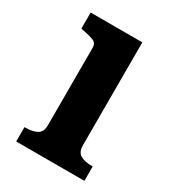

<svg xmlns="http://www.w3.org/2000/svg" viewBox="-139 -617 625 695"><g transform="rotate(30 173.5 -269.5)"><path d="M252 -539V-109Q252 -80 270 -70Q288 -60 319 -60H321V0H36V-60H39Q70 -60 88 -70Q106 -80 106 -109V-433Q106 -451 91 -457.5Q76 -464 45 -470L36 -472V-539Z"/></g></svg>

Font: Roboto Serif 20pt SemiBold
Style: Regular
Weight: 600
Version: Version 1.008